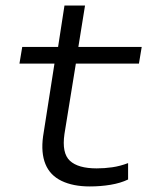

<svg xmlns="http://www.w3.org/2000/svg" viewBox="-20 -663 531 691"><path d="M303 8Q243 8 201.5 -12Q160 -32 143.5 -72.5Q127 -113 135 -172L176 -434H50L60 -494H189L212 -643H286L262 -494H490L480 -434H253L212 -181Q202 -112 231.5 -84.5Q261 -57 328 -57Q356 -57 384 -61Q412 -65 441 -76V-17Q414 -4 378 2Q342 8 303 8Z"/></svg>

Font: Nunito Sans 7pt Expanded Light
Style: Italic
Weight: 300
Width: 7
Italic angle: -9°
Designer: Vernon Adams
Foundry: Vernon Adams
Version: Version 3.101;gftools[0.9.27]